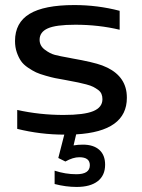

<svg xmlns="http://www.w3.org/2000/svg" viewBox="-20 -529 567 767"><path d="M253.9 -207Q248.5 -208 238.3 -210Q213.4 -214.4 200 -217Q186.5 -219.7 162.4 -226.6Q138.2 -233.4 124 -240Q109.9 -246.6 91.8 -258.8Q73.7 -271 64 -285.2Q54.2 -299.3 47.1 -319.8Q40 -340.3 40 -365.2Q40 -438.5 98.1 -473.6Q156.2 -508.8 276.9 -508.8Q370.1 -508.8 458 -485.8V-410.2Q374 -430.2 280.8 -430.2Q203.1 -430.2 170.7 -415.5Q138.2 -400.9 138.2 -370.1Q138.2 -346.2 158.9 -330.6Q179.7 -314.9 199 -309.8Q218.3 -304.7 259.8 -297.4Q264.6 -296.4 267.1 -295.9Q353 -280.8 388.2 -267.6Q475.1 -234.9 485.4 -160.2Q486.8 -149.4 486.8 -138.2Q486.8 -3.9 284.2 7.8L273.9 51.8Q292 48.8 311 48.8Q353.5 48.8 376.7 69.6Q399.9 90.3 399.9 128.9Q399.9 171.9 370.4 194.8Q340.8 217.8 286.1 217.8Q243.2 217.8 198.2 206.1V152.8Q241.2 167 285.2 167Q338.9 167 338.9 130.9Q338.9 99.1 296.9 99.1Q271.5 99.1 241.2 116.2L212.9 102.1L236.8 8.8Q141.6 8.8 48.8 -14.2V-89.8Q138.7 -69.8 233.9 -69.8Q315.9 -69.8 352.5 -85Q389.2 -100.1 389.2 -132.8Q389.2 -144.5 385.3 -153.8Q381.3 -163.1 371.6 -170.2Q361.8 -177.2 352.3 -182.1Q342.8 -187 324.5 -191.9Q306.2 -196.8 292.5 -199.5Q278.8 -202.1 253.9 -207Z"/></svg>

Font: LT Wave
Style: Regular
Weight: 400
Designer: Daniel Lyons
Version: Version 2.5 (Glyphs App)